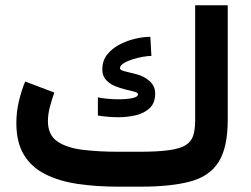

<svg xmlns="http://www.w3.org/2000/svg" viewBox="-20 -702 944 722"><path d="M427.2 -131.3H501.5Q572.8 -131.3 615.2 -137.2Q657.7 -143.1 679 -156.7Q700.2 -170.4 707 -193.4Q713.9 -216.3 713.9 -250.5V-682.1H836.4V-252Q836.4 -148.4 802.7 -94Q769 -39.6 696.5 -19.8Q624 0 507.8 0H427.2Q342.3 0 271.7 -10.5Q201.2 -21 149.4 -47.4Q97.7 -73.7 69.6 -120.4Q41.5 -167 41.5 -239.3Q41.5 -281.2 51 -321.3Q60.5 -361.3 74.7 -395.5L184.1 -354Q176.3 -331.5 168.2 -302.2Q160.2 -272.9 160.2 -246.6Q160.2 -194.8 195.3 -170.4Q230.5 -146 290.8 -138.7Q351.1 -131.3 427.2 -131.3ZM348.1 -335.9Q384.3 -328.6 426.8 -328.6Q456.1 -328.6 477.5 -333Q499 -337.4 499 -347.7Q499 -353.5 485.6 -357.2Q472.2 -360.8 452.1 -365.5Q432.1 -370.1 412.1 -378.4Q392.1 -386.7 378.4 -401.9Q364.7 -417 364.7 -441.4Q364.7 -473.1 382.3 -495.8Q399.9 -518.6 427.5 -533.4Q455.1 -548.3 486.3 -555.9Q517.6 -563.5 545.4 -563.5L549.3 -491.7Q536.6 -491.7 516.8 -488.3Q497.1 -484.9 477.3 -478.5Q457.5 -472.2 444.3 -463.6Q431.2 -455.1 431.2 -445.3Q431.2 -438 450.2 -433.6Q469.2 -429.2 494.9 -422.4Q520.5 -415.5 539.1 -399.9Q550.3 -391.1 556.9 -378.9Q563.5 -366.7 563.5 -349.6Q563.5 -315.4 543.7 -296.1Q523.9 -276.9 492.4 -269Q460.9 -261.2 424.8 -261.2Q405.8 -261.2 386 -262.9Q366.2 -264.6 348.1 -267.6Z"/></svg>

Font: Vazirmatn FD
Style: Bold
Weight: 700
Designer: Saber Rastikerdar
Foundry: Saber Rastikerdar
Version: Version 33.001